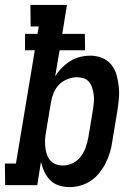

<svg xmlns="http://www.w3.org/2000/svg" viewBox="-42 -755 562 783"><path d="M242 8Q219 8 198.5 1.5Q178 -5 163 -20Q148 -35 139 -54.5Q130 -74 125 -95L110 0H-21L-22 -88H23L100 -550H60V-617H111L116 -647H83L82 -735H231L212 -617H304L305 -550H201L183 -444Q195 -463 211 -479Q227 -495 245.5 -506.5Q264 -518 285 -523Q306 -528 327 -528Q352 -528 375 -518.5Q398 -509 412.5 -490.5Q427 -472 433.5 -448.5Q440 -425 442.5 -400Q445 -375 442.5 -349.5Q440 -324 436 -299L416 -179Q413 -156 406.5 -134Q400 -112 389.5 -91Q379 -70 364 -51Q349 -32 329.5 -18.5Q310 -5 287 1.5Q264 8 242 8ZM215 -80Q235 -80 254.5 -89.5Q274 -99 287 -116Q300 -133 307 -153Q314 -173 318 -193L338 -313Q340 -327 341 -341.5Q342 -356 340 -370Q338 -384 334 -397Q330 -410 321.5 -420.5Q313 -431 300 -435.5Q287 -440 272 -440Q253 -440 233.5 -432.5Q214 -425 199.5 -410.5Q185 -396 177 -377Q169 -358 166 -339L146 -219Q143 -203 142 -187.5Q141 -172 142.5 -157Q144 -142 148.5 -127.5Q153 -113 162 -102Q171 -91 185 -85.5Q199 -80 215 -80Z"/></svg>

Font: Iosevka Curly Slab Semibold
Style: Italic
Weight: 600
Italic angle: -9°
Monospace: yes
Designer: Belleve Invis
Foundry: Belleve Invis
Version: Version 22.1.2; ttfautohint (v1.8.4)